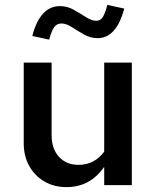

<svg xmlns="http://www.w3.org/2000/svg" viewBox="-20 -757 640 785"><path d="M252 8Q201 8 161.5 -15Q122 -38 99.5 -78.5Q77 -119 77 -171V-501H191V-204Q191 -149 221 -116Q251 -83 301 -83Q366 -83 406 -137V-501H519V0H406V-75Q349 8 252 8ZM181 -595 112 -610Q144 -732 225 -732Q255 -732 281.5 -717Q308 -702 331.5 -687Q355 -672 374 -672Q390 -672 399.5 -686Q409 -700 419 -737L488 -722Q456 -601 379 -601Q350 -601 323.5 -616Q297 -631 274 -646Q251 -661 231 -661Q213 -661 202 -646.5Q191 -632 181 -595Z"/></svg>

Font: Red Hat Mono Medium
Style: Regular
Weight: 500
Monospace: yes
Designer: Pentagram, MCKL
Foundry: Pentagram, MCKL
Version: Version 1.023; ttfautohint (v1.8.3)